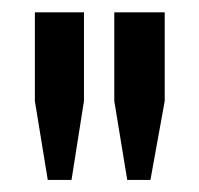

<svg xmlns="http://www.w3.org/2000/svg" viewBox="-20 -701 328 316"><path d="M37.4 -680.7H118.2V-534.8L97.7 -404.9H58.6L37.4 -534.8ZM168.1 -680.7H251.1V-534.8L227.6 -404.9H189.4L168.1 -534.8Z"/></svg>

Font: Puralecka Narrow
Style: Regular
Weight: 400
Designer: Hector Gatti, Marcela Romero, Pablo Cosgaya and Nicolas Silva
Version: Version 1.004;PS 001.004;hotconv 1.0.70;makeotf.lib2.5.58329